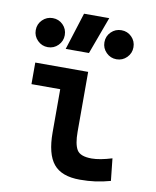

<svg xmlns="http://www.w3.org/2000/svg" viewBox="-89 -863 763 941"><g transform="rotate(10 293.0 -392.5)"><path d="M373 9.8Q281.7 9.8 241.7 -39.1Q201.7 -87.9 201.7 -195.3V-410.2H58.6V-517.6H321.8V-219.7Q321.8 -158.2 338.4 -130.4Q355 -102.5 412.1 -102.5Q452.1 -102.5 512.7 -121.1L524.4 -10.7Q485.8 0 450 4.9Q414.1 9.8 373 9.8ZM193.8 -609.4 252.4 -794.9H377.9L309.6 -609.4ZM447.3 -602.5Q417.5 -602.5 396.2 -623.8Q375 -645 375 -674.8Q375 -705.1 396.2 -726.1Q417.5 -747.1 447.3 -747.1Q477.5 -747.1 498.5 -726.1Q519.5 -705.1 519.5 -674.8Q519.5 -645 498.5 -623.8Q477.5 -602.5 447.3 -602.5ZM105.5 -602.5Q75.7 -602.5 54.4 -623.8Q33.2 -645 33.2 -674.8Q33.2 -705.1 54.4 -726.1Q75.7 -747.1 105.5 -747.1Q135.7 -747.1 156.7 -726.1Q177.7 -705.1 177.7 -674.8Q177.7 -645 156.7 -623.8Q135.7 -602.5 105.5 -602.5Z"/></g></svg>

Font: CaskaydiaCove NFP SemiBold
Style: Regular
Weight: 600
Designer: Aaron Bell
Foundry: Saja Typeworks
Version: Version 2111.001; VTT 6.35;Nerd Fonts 3.1.1